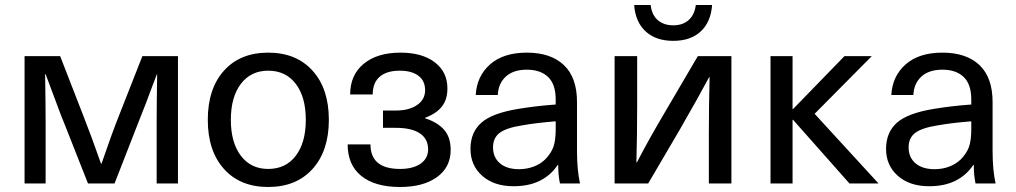

<svg xmlns="http://www.w3.org/2000/svg" viewBox="-20 -732 4052 766"><path d="M605 0V-247Q605 -310 607 -436H606L588 -389Q580 -367 563.5 -323.5Q547 -280 533 -246L437 0H331L234 -246L226 -265L162 -436H160Q162 -310 162 -247V0H78V-508H220L311 -274Q348 -180 383 -79H385Q426 -199 456 -274L548 -508H690V0Z M1050 -522Q1162 -522 1227 -450Q1292 -378 1292 -254Q1292 -130 1227 -58Q1162 14 1050 14Q938 14 873.5 -58Q809 -130 809 -254Q809 -378 873.5 -450Q938 -522 1050 -522ZM1050 -58Q1120 -58 1160 -110.5Q1200 -163 1200 -254Q1200 -345 1160 -397.5Q1120 -450 1050 -450Q981 -450 941 -397.5Q901 -345 901 -254Q901 -163 941 -110.5Q981 -58 1050 -58Z M1765 -379Q1765 -335 1743 -307Q1721 -279 1676 -262V-260Q1726 -244 1752 -214Q1778 -184 1778 -134Q1778 -65 1723.5 -25.5Q1669 14 1576 14Q1476 14 1421.5 -30Q1367 -74 1367 -156H1458Q1458 -58 1576 -58Q1628 -58 1658 -79Q1688 -100 1688 -136Q1688 -178 1655 -200Q1622 -222 1559 -222H1508V-291H1559Q1612 -291 1644 -313Q1676 -335 1676 -372Q1676 -410 1649 -430Q1622 -450 1575 -450Q1523 -450 1495 -426Q1467 -402 1467 -355H1377Q1377 -433 1431 -477.5Q1485 -522 1578 -522Q1664 -522 1714.5 -483.5Q1765 -445 1765 -379Z M2282 -325V-130Q2282 -53 2294 0H2214Q2207 -32 2207 -74H2205Q2178 -33 2134 -11Q2090 11 2029 11Q1951 11 1904 -30.5Q1857 -72 1857 -138Q1857 -204 1900.5 -242.5Q1944 -281 2050 -298Q2124 -310 2197 -315V-335Q2197 -396 2166.5 -425Q2136 -454 2082 -454Q2028 -454 1998 -426.5Q1968 -399 1966 -353H1878Q1882 -428 1935 -475Q1988 -522 2082 -522Q2177 -522 2229.5 -472.5Q2282 -423 2282 -325ZM2064 -232Q2000 -222 1973.5 -202Q1947 -182 1947 -144Q1947 -104 1974.5 -80.5Q2002 -57 2051 -57Q2082 -57 2109.5 -67.5Q2137 -78 2156 -97Q2179 -121 2188 -146.5Q2197 -172 2197 -217V-248Q2120 -242 2064 -232Z M2808 0V-196Q2808 -310 2811 -424H2809Q2767 -345 2691 -213L2566 0H2432V-508H2522V-312Q2522 -198 2519 -84H2521Q2566 -172 2639 -295L2764 -508H2898V0ZM2510 -712H2576Q2580 -673 2604 -652Q2628 -631 2666 -631Q2704 -631 2727.5 -652Q2751 -673 2756 -712H2821Q2816 -644 2775.5 -606.5Q2735 -569 2666 -569Q2597 -569 2556 -606.5Q2515 -644 2510 -712Z M3369 0 3144 -254H3142V0H3054V-508H3142V-297H3144L3349 -508H3458L3230 -278L3485 0Z M3940 -325V-130Q3940 -53 3952 0H3872Q3865 -32 3865 -74H3863Q3836 -33 3792 -11Q3748 11 3687 11Q3609 11 3562 -30.5Q3515 -72 3515 -138Q3515 -204 3558.5 -242.5Q3602 -281 3708 -298Q3782 -310 3855 -315V-335Q3855 -396 3824.5 -425Q3794 -454 3740 -454Q3686 -454 3656 -426.5Q3626 -399 3624 -353H3536Q3540 -428 3593 -475Q3646 -522 3740 -522Q3835 -522 3887.5 -472.5Q3940 -423 3940 -325ZM3722 -232Q3658 -222 3631.5 -202Q3605 -182 3605 -144Q3605 -104 3632.5 -80.5Q3660 -57 3709 -57Q3740 -57 3767.5 -67.5Q3795 -78 3814 -97Q3837 -121 3846 -146.5Q3855 -172 3855 -217V-248Q3778 -242 3722 -232Z"/></svg>

Font: CST
Style: Regular
Weight: 400
Version: Version 1.00